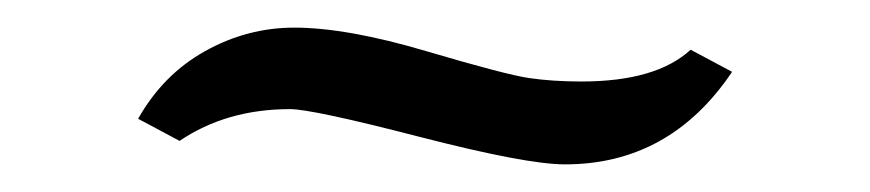

<svg xmlns="http://www.w3.org/2000/svg" viewBox="-20 -322 630 139"><path d="M193 -302Q231 -302 288.5 -285Q346 -268 363 -265.5Q380 -263 401 -263Q455 -263 480 -286L510 -270Q465 -203 389 -203Q361 -203 283.5 -223Q206 -243 190 -243Q144 -243 110 -220L80 -236Q98 -268 128.5 -285Q159 -302 193 -302Z"/></svg>

Font: Ruluko
Style: Regular
Weight: 400
Designer: Ana Sanfelippo, Angelica Diaz, Meme Hernandez
Foundry: Ana Sanfelippo, Angelica Diaz y Meme Hernandez
Version: Version 1.001